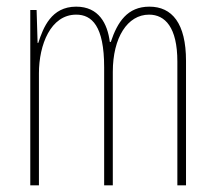

<svg xmlns="http://www.w3.org/2000/svg" viewBox="-20 -557 648 577"><path d="M429 -537C363 -537 333 -491 313 -431H310C303 -486 277 -537 209 -537C134 -537 110 -474 95 -428H93L90 -527H71V0H97V-337C97 -422 132 -513 209 -513C256 -513 293 -479 293 -355V0H319V-341C319 -444 363 -513 428 -513C476 -513 513 -475 513 -372V0H539V-374C539 -487 497 -537 429 -537Z"/></svg>

Font: Noto Sans Tamil ExtraCondensed Thin
Style: Regular
Weight: 100
Width: 2
Designer: Jelle Bosma - Monotype Design Team
Foundry: Monotype Imaging Inc.
Version: Version 2.004